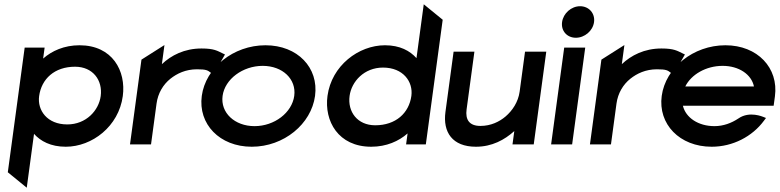

<svg xmlns="http://www.w3.org/2000/svg" viewBox="-20 -673 3634 895"><path d="M181.1 -400 188 -451H95L16.4 130L104.7 202L138.6 -49C169 -15 216.5 11 286.5 11C409.5 11 533.4 -84 552.4 -225C568.2 -342 504.5 -462 350.5 -462C279.5 -462 221.9 -436 181.1 -400ZM162.4 -225C173.2 -305 233.9 -362 329.9 -362C412.9 -362 459.4 -299 449.4 -225C440.4 -158 381.6 -93 293.6 -93C199.6 -93 153.5 -159 162.4 -225Z M1018.3 -424C993 -436 978.4 -447 919.4 -447C839.4 -447 778.1 -415 734.6 -374L746.6 -463L639.4 -395L586 0H684L709.7 -190C716.3 -239 740.7 -279 774.4 -306C804.6 -330 845.3 -350 898.3 -350C942.3 -350 948.6 -345 964 -333L974.9 -325L1028.7 -419Z M1204.5 -366C1297.5 -366 1362.1 -304 1351.6 -226C1341 -148 1259.5 -85 1166.5 -85C1073.5 -85 1007 -148 1017.6 -226C1028.1 -304 1111.5 -366 1204.5 -366ZM1153.5 11C1303.5 11 1430.9 -95 1448.6 -226C1466.3 -357 1367.5 -462 1217.5 -462C1067.5 -462 938.3 -357 920.6 -226C902.9 -95 1003.5 11 1153.5 11Z M1879.9 -51 1873 0H1965L2043.6 -581L1955.3 -653L1921.4 -402C1890.9 -436 1844.5 -462 1774.5 -462C1651.5 -462 1525.6 -367 1506.6 -226C1490.7 -109 1556.5 11 1710.5 11C1781.5 11 1839 -15 1879.9 -51ZM1897.6 -226C1886.7 -146 1825 -89 1729 -89C1646 -89 1599.6 -152 1609.6 -226C1618.6 -293 1677.4 -358 1765.4 -358C1859.4 -358 1906.5 -292 1897.6 -226Z M2056.4 -151C2043.7 -57 2088.5 11 2198.5 11C2273.5 11 2331.8 -21 2377.4 -62L2369 0H2468L2526.4 -432H2427.4L2402.3 -246C2395.6 -197 2368.2 -157 2336.6 -130C2308.3 -106 2268.6 -86 2219.6 -86C2167.6 -86 2148.5 -115 2155 -163L2191.4 -432H2094.4Z M2664.2 -497C2705.2 -497 2743.5 -529 2749.1 -570C2754.6 -611 2725.1 -644 2684.1 -644C2643.1 -644 2605.6 -611 2600.1 -570C2594.5 -529 2623.2 -497 2664.2 -497ZM2708 -451H2610L2549 0H2647Z M3162.3 -424C3137 -436 3122.4 -447 3063.4 -447C2983.4 -447 2922.1 -415 2878.6 -374L2890.6 -463L2783.4 -395L2730 0H2828L2853.7 -190C2860.3 -239 2884.7 -279 2918.4 -306C2948.6 -330 2989.3 -350 3042.3 -350C3086.3 -350 3092.6 -345 3108 -333L3118.9 -325L3172.7 -419Z M3586.3 -180 3592.3 -224C3610.1 -356 3511.5 -462 3361.5 -462C3211.5 -462 3082.3 -357 3064.6 -226C3046.8 -95 3147.5 11 3297.5 11C3396.5 11 3487 -37 3540.9 -110L3550.6 -123L3538.3 -128C3537.3 -128 3474.2 -157 3422.4 -121C3389.4 -99 3351.5 -85 3310.5 -85C3235.5 -85 3176.8 -124 3163.3 -180ZM3174.5 -270C3202.1 -326 3271.5 -366 3348.5 -366C3424.5 -366 3483.1 -326 3494.5 -270Z"/></svg>

Font: Charger
Style: ExBdIt
Weight: 400
Designer: Jasper
Foundry: Cannot Into Space Fonts
Version: Version 0.99